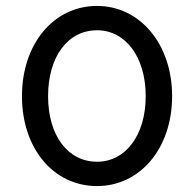

<svg xmlns="http://www.w3.org/2000/svg" viewBox="-20 -617 654 647"><path d="M560 -293C560 -468 452 -597 307 -597C160 -597 54 -468 54 -293C54 -117 160 10 307 10C452 10 560 -117 560 -293ZM471 -293C471 -161 403 -72 307 -72C208 -72 142 -161 142 -293C142 -425 208 -515 307 -515C403 -515 471 -425 471 -293Z"/></svg>

Font: Raleway Med
Style: Regular
Weight: 500
Designer: Matt McInerney, Pablo Impallari, Rodrigo Fuenzalida
Foundry: Matt McInerney, Pablo Impallari, Rodrigo Fuenzalida
Version: Version 3.00 July 28, 2015